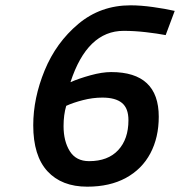

<svg xmlns="http://www.w3.org/2000/svg" viewBox="-20 -691 677 722"><path d="M105 -220Q105 -322 148 -426.5Q191 -531 274.5 -601Q358 -671 471 -671Q509 -671 555.5 -664.5Q602 -658 637 -650L603 -559Q572 -565 528.5 -570Q485 -575 445 -575Q308 -575 245 -382Q277 -396 320.5 -408Q364 -420 398 -420Q577 -420 577 -252Q577 -174 545.5 -114.5Q514 -55 453.5 -22Q393 11 308 11Q212 11 158.5 -47Q105 -105 105 -220ZM463 -239Q463 -284 438.5 -304Q414 -324 365 -324Q329 -324 292 -314.5Q255 -305 229 -293Q219 -259 219 -217Q219 -160 242.5 -122.5Q266 -85 315 -85Q386 -85 424.5 -126.5Q463 -168 463 -239Z"/></svg>

Font: Cairo SemiBold
Style: Italic
Weight: 600
Italic angle: -13°
Designer: Mohamed Gaber, Accademia di Belle Arti di Urbino and others
Foundry: Kief Type Foundry, Accademia di Belle Arti di Urbino and others
Version: Version 3.011